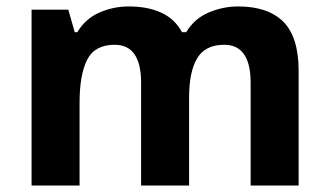

<svg xmlns="http://www.w3.org/2000/svg" viewBox="-20 -576 1022 596"><path d="M719 -556Q812 -556 859.5 -508.5Q907 -461 907 -356V0H758V-319Q758 -437 676 -437Q617 -437 592 -395Q567 -353 567 -274V0H418V-319Q418 -437 336 -437Q274 -437 250.5 -390.5Q227 -344 227 -257V0H78V-546H192L212 -476H220Q245 -518 288.5 -537Q332 -556 379 -556Q439 -556 481 -536.5Q523 -517 545 -476H558Q583 -518 627.5 -537Q672 -556 719 -556Z"/></svg>

Font: Noto Sans Telugu
Style: Bold
Weight: 700
Designer: Jelle Bosma - Monotype Design Team
Foundry: Monotype Imaging Inc.
Version: Version 2.005; ttfautohint (v1.8.4.7-5d5b)